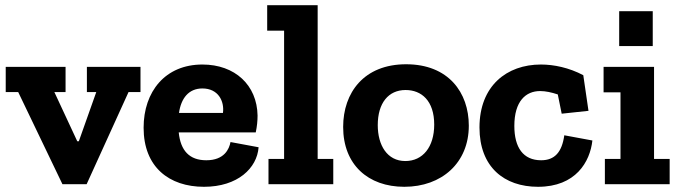

<svg xmlns="http://www.w3.org/2000/svg" viewBox="-20 -708 2612 738"><path d="M520 -354V-451H314V-354H350L283 -165H277L189 -354H232V-451H2V-354H50L220 0H313L474 -354Z M974 -142 866 -162C861 -135 842 -92 773 -92C708 -92 674 -129 667 -199H963C968 -222 970 -244 970 -264C968 -381 883 -460 758 -460C615 -460 532 -356 532 -217C532 -66 630 10 764 10C894 10 968 -62 974 -142ZM837 -274H668C676 -330 705 -368 758 -368C819 -368 843 -319 837 -274Z M1261 0V-97H1201V-688H1007V-590H1072V-97H1012V0Z M1782 -225C1782 -352 1704 -461 1541 -461C1379 -461 1299 -352 1299 -220C1299 -75 1395 10 1534 10C1678 10 1782 -82 1782 -225ZM1649 -229C1649 -143 1605 -89 1538 -89C1468 -89 1432 -150 1432 -227C1432 -312 1473 -362 1539 -362C1600 -362 1649 -321 1649 -229Z M2257 -168 2149 -188C2140 -123 2112 -92 2060 -92C1991 -92 1957 -141 1957 -224C1957 -319 2001 -358 2056 -358C2077 -358 2100 -353 2124 -345L2139 -271L2242 -282L2222 -419C2167 -448 2109 -460 2059 -460C1928 -460 1823 -378 1823 -218C1823 -66 1918 10 2048 10C2193 10 2248 -86 2257 -168Z M2554 0V-97H2494V-451H2300V-353H2365V-97H2305V0ZM2360 -531H2489V-665H2360Z"/></svg>

Font: Zilla Slab Bold
Style: Regular
Weight: 700
Designer: Typotheque.com
Foundry: Typotheque type foundry
Version: Version 1.3; 2018